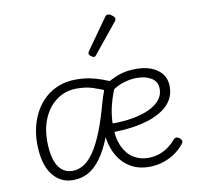

<svg xmlns="http://www.w3.org/2000/svg" viewBox="-91 -931 1075 1044"><g transform="rotate(-10 447.0 -409.5)"><path d="M71 -214Q71 -263 82.5 -308Q94 -353 116 -391.5Q138 -430 170.5 -458.5Q203 -487 245 -503Q287 -519 338 -519Q381 -519 415.5 -512Q450 -505 482.5 -493Q515 -481 550 -466Q524 -410 509 -353Q494 -296 494 -238Q494 -167 515.5 -121Q537 -75 573 -53Q609 -31 651 -31Q689 -31 718 -42Q747 -53 769 -70Q791 -87 807 -106Q815 -114 823 -113.5Q831 -113 839 -107Q847 -101 850 -93Q853 -85 847 -77Q830 -53 800.5 -31Q771 -9 733 4.5Q695 18 650 18Q585 18 538 -14Q491 -46 466 -102Q441 -158 441 -229Q441 -280 448.5 -322Q456 -364 467.5 -399Q479 -434 491 -461L509 -424Q463 -444 424.5 -457Q386 -470 334 -470Q288 -470 250 -451Q212 -432 184.5 -398Q157 -364 142 -318Q127 -272 127 -218Q127 -161 138.5 -119.5Q150 -78 174.5 -55.5Q199 -33 235 -33Q268 -33 297.5 -51Q327 -69 354.5 -109Q382 -149 408.5 -215Q435 -281 461 -378L502 -368Q475 -262 446.5 -188.5Q418 -115 385 -69.5Q352 -24 314 -3.5Q276 17 230 17Q158 17 114.5 -42.5Q71 -102 71 -214ZM835 -393Q835 -353 817.5 -322.5Q800 -292 768 -269.5Q736 -247 692 -232Q648 -217 594 -209.5Q540 -202 479 -202V-249Q527 -248 571 -253Q615 -258 653 -269Q691 -280 719 -297Q747 -314 763 -337Q779 -360 779 -390Q779 -430 747 -450Q715 -470 666 -470Q628 -470 591 -458Q554 -446 522 -422L500 -468Q540 -492 578.5 -505.5Q617 -519 671 -519Q745 -519 790 -485.5Q835 -452 835 -393ZM458 -623Q451 -623 441 -631Q431 -639 431 -647Q431 -649 432.5 -651.5Q434 -654 436 -659L555 -827Q558 -832 562 -834.5Q566 -837 572 -837Q578 -837 586.5 -832Q595 -827 601.5 -820.5Q608 -814 608 -808Q608 -803 607 -800.5Q606 -798 602 -793L471 -632Q465 -623 458 -623Z"/></g></svg>

Font: Playwrite BE WAL ExtraLight
Style: Regular
Weight: 250
Version: Version 1.002